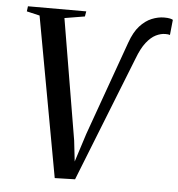

<svg xmlns="http://www.w3.org/2000/svg" viewBox="-53 -796 790 853"><g transform="rotate(5 342.0 -369.5)"><path d="M222.5 7 92.5 -706.5 34.5 -720 37.5 -743H297.5L293.5 -720L203.5 -705L294 -166.5L309 -34L290.5 -30.5L345 -200.5L495.5 -621Q512.5 -669 537 -696Q561.5 -723 589.8 -734.5Q618 -746 645 -746Q661 -746 671 -743.8Q681 -741.5 684 -739L677 -671Q672.5 -672.5 668.2 -673Q664 -673.5 656.5 -673.5Q636 -673.5 614.2 -662.8Q592.5 -652 572 -626Q551.5 -600 534 -553.5L313 4.5Z"/></g></svg>

Font: Merriweather 120pt
Style: Italic
Weight: 400
Italic angle: -7.8°
Version: Version 2.101